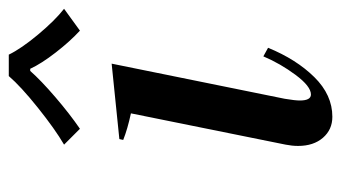

<svg xmlns="http://www.w3.org/2000/svg" viewBox="-194 -592 795 448"><g transform="rotate(-90 204.0 -367.5)"><path d="M91 -616Q127 -637 177 -677Q227 -717 251 -745H301Q315 -716 348 -676.5Q381 -637 408 -616L357 -579Q332 -602 306 -635.5Q280 -669 268 -695H263Q241 -670 202 -636.5Q163 -603 128 -579ZM88 -70Q88 -84 91 -99L164 -460Q127 -468 102 -478L104 -487L280 -505L198 -101Q194 -77 194 -66Q194 -40 208 -40Q227 -40 253.5 -75.5Q280 -111 297 -151L317 -140Q290 -74 248.5 -32Q207 10 156 10Q126 10 107 -12Q88 -34 88 -70Z"/></g></svg>

Font: Trirong Medium
Style: Italic
Weight: 500
Italic angle: -12°
Designer: Katatrad Team
Foundry: CadsonDemak
Version: Version 1.001